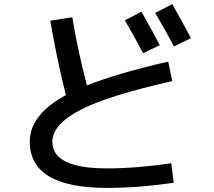

<svg xmlns="http://www.w3.org/2000/svg" viewBox="-20 -860 1040 935"><path d="M588 -761 669 -803Q729 -697 758 -640L677 -601Q631 -688 588 -761ZM736 -797 819 -840Q870 -750 910 -674L827 -634Q785 -714 736 -797ZM799 -560 819 -465Q503 -394 369 -323.5Q235 -253 235 -170Q235 -40 500 -40Q646 -40 814 -65L826 30Q655 55 500 55Q125 55 125 -170Q125 -302 301 -397Q258 -565 225 -759L332 -776Q358 -618 403 -444Q551 -503 799 -560Z"/></svg>

Font: Mplus 1p Medium
Style: Regular
Weight: 500
Version: Version 1.061